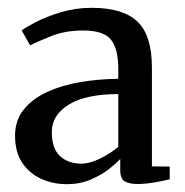

<svg xmlns="http://www.w3.org/2000/svg" viewBox="-20 -826 474 491"><path d="M18.5 -479Q18.5 -518.5 40.8 -546Q63 -573.5 100.5 -590.8Q138 -608 185.2 -616Q232.5 -624 282.5 -624.5V-650Q282.5 -700.5 264 -724.2Q245.5 -748 193 -748Q147 -748 111.8 -734Q76.5 -720 57 -710L35.5 -748Q44.5 -755.5 71.5 -769.5Q98.5 -783.5 136 -794.8Q173.5 -806 214.5 -806Q295 -806 331.8 -770.5Q368.5 -735 368.5 -653V-400.5L414 -400V-367.5Q400.5 -364 376.8 -359.8Q353 -355.5 331.5 -355.5Q311 -355.5 299.2 -362Q287.5 -368.5 287.5 -391.5V-419.5Q278 -409 258.8 -393.8Q239.5 -378.5 212 -366.8Q184.5 -355 151 -355Q116 -355 85.8 -368.5Q55.5 -382 37 -409.5Q18.5 -437 18.5 -479ZM188 -407.5Q209.5 -407.5 236 -420.5Q262.5 -433.5 282.5 -450.5V-585.5Q197.5 -585 155 -558Q112.5 -531 112.5 -488.5Q112.5 -446 133.5 -426.8Q154.5 -407.5 188 -407.5Z"/></svg>

Font: Merriweather Text
Style: Regular
Weight: 400
Designer: Eben Sorkin
Foundry: Eben Sorkin
Version: Version 2.100; ttfautohint (v1.7.19-72a1) -l 8 -r 50 -G 200 